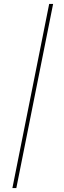

<svg xmlns="http://www.w3.org/2000/svg" viewBox="-20 -762 326 976"><path d="M230 -742H250L63 194H43Z"/></svg>

Font: Montserrat Alternates Thin
Style: Italic
Weight: 250
Italic angle: -11.3°
Designer: Julieta Ulanovsky
Foundry: Julieta Ulanovsky
Version: Version 7.200